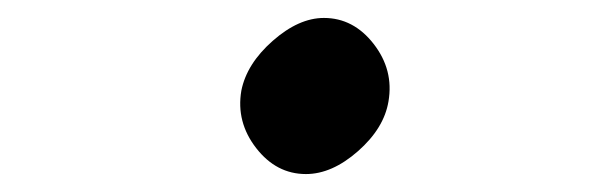

<svg xmlns="http://www.w3.org/2000/svg" viewBox="-20 -482 658 214"><path d="M321 -288Q288 -288 265.5 -317Q243 -346 249 -381Q255 -411 284 -436.5Q313 -462 341 -462Q374 -462 396.5 -433Q419 -404 413 -369Q408 -339 379 -313.5Q350 -288 321 -288Z"/></svg>

Font: Hermit LightItalic
Style: Regular
Weight: 300
Italic angle: -10°
Designer: Pablo Caro
Version: Version 2.000;PS 002.000;hotconv 1.0.88;makeotf.lib2.5.64775